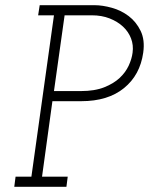

<svg xmlns="http://www.w3.org/2000/svg" viewBox="-20 -720 574 740"><path d="M40 -39H101L188 -661H127L133 -700H344Q375 -700 411 -690Q447 -680 476 -658Q505 -636 522 -601Q539 -566 532 -517Q520 -431 458 -380.5Q396 -330 293 -330H182L142 -39H241L236 0H35ZM188 -369H292Q345 -369 381.5 -383.5Q418 -398 441 -419.5Q464 -441 476 -467Q488 -493 491 -517Q495 -546 485 -572Q475 -598 454 -617.5Q433 -637 402.5 -649Q372 -661 334 -661H229Z"/></svg>

Font: Josefin Slab
Style: Italic
Weight: 400
Italic angle: -12°
Designer: Santiago Orozco
Foundry: Typemade
Version: Version 2.000